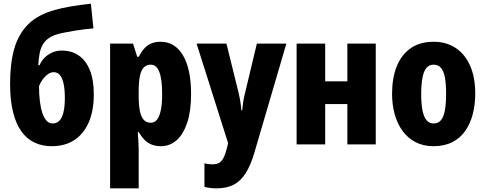

<svg xmlns="http://www.w3.org/2000/svg" viewBox="-20 -788 2648 1048"><path d="M35 -332Q35 -442 58 -522.5Q81 -603 134.5 -656Q188 -709 281 -734Q315 -744 364 -752.5Q413 -761 476 -768L490 -633Q472 -632 444 -628.5Q416 -625 385.5 -620Q355 -615 328 -609.5Q301 -604 286 -599Q259 -590 241 -576Q223 -562 212 -542Q201 -522 196 -495Q191 -468 189 -432H196Q205 -454 222.5 -472Q240 -490 264 -501Q288 -512 317 -512Q371 -512 410 -485Q449 -458 470.5 -405Q492 -352 492 -273Q492 -183 464 -119.5Q436 -56 385 -23Q334 10 262 10Q211 10 169 -9.5Q127 -29 97 -70.5Q67 -112 51 -177Q35 -242 35 -332ZM267 -114Q289 -114 304 -129Q319 -144 326.5 -175.5Q334 -207 334 -255Q334 -322 319 -358Q304 -394 273 -394Q256 -394 239.5 -381.5Q223 -369 211 -351.5Q199 -334 193 -318Q193 -274 197.5 -236.5Q202 -199 211 -172Q220 -145 234 -129.5Q248 -114 267 -114Z M857 -560Q935 -560 979 -485.5Q1023 -411 1023 -274Q1023 -184 1002.5 -120.5Q982 -57 945 -23.5Q908 10 858 10Q830 10 807.5 1Q785 -8 768 -25.5Q751 -43 737 -67H732Q734 -38 735.5 -14Q737 10 737 28V240H581V-550H706L729 -478H737Q753 -508 770 -526Q787 -544 808.5 -552Q830 -560 857 -560ZM803 -435Q779 -435 764.5 -419.5Q750 -404 743.5 -372Q737 -340 737 -289V-264Q737 -215 743.5 -182.5Q750 -150 764.5 -134Q779 -118 803 -118Q824 -118 837.5 -135.5Q851 -153 858 -187.5Q865 -222 865 -274Q865 -356 849.5 -395.5Q834 -435 803 -435Z M1053 -550H1216L1283 -279Q1287 -263 1289.5 -247Q1292 -231 1294.5 -215.5Q1297 -200 1297 -186H1302Q1304 -206 1307 -228.5Q1310 -251 1317 -278L1382 -550H1543L1368 47Q1348 115 1320.5 158Q1293 201 1255 220.5Q1217 240 1163 240Q1144 240 1127.5 238Q1111 236 1096 232V103Q1106 106 1117 107.5Q1128 109 1140 109Q1163 109 1177 100.5Q1191 92 1201 71.5Q1211 51 1220 15L1225 -7Z M1755 -550V-344H1876V-550H2031V0H1876V-220H1755V0H1599V-550Z M2574 -276Q2574 -217 2560.5 -165Q2547 -113 2519.5 -73.5Q2492 -34 2448.5 -12Q2405 10 2346 10Q2291 10 2248.5 -12Q2206 -34 2177.5 -73Q2149 -112 2134.5 -164Q2120 -216 2120 -276Q2120 -361 2145 -424.5Q2170 -488 2220.5 -524Q2271 -560 2348 -560Q2415 -560 2466 -527Q2517 -494 2545.5 -430.5Q2574 -367 2574 -276ZM2279 -275Q2279 -222 2286 -186Q2293 -150 2308 -132Q2323 -114 2347 -114Q2372 -114 2387 -132Q2402 -150 2408.5 -186.5Q2415 -223 2415 -276Q2415 -330 2408.5 -365Q2402 -400 2387 -417.5Q2372 -435 2347 -435Q2311 -435 2295 -395.5Q2279 -356 2279 -275Z"/></svg>

Font: Noto Sans Display Condensed ExtraBold
Style: Regular
Weight: 800
Width: 3
Designer: Monotype Design Team
Foundry: Monotype Imaging Inc.
Version: Version 2.003